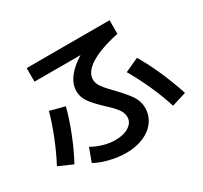

<svg xmlns="http://www.w3.org/2000/svg" viewBox="-161 -975 1322 1250"><g transform="rotate(-30 500.0 -349.5)"><path d="M227 -4 264 -104Q305 -81 350 -68.5Q395 -56 437 -56Q499 -56 538.5 -81.5Q578 -107 578 -148Q578 -180 554.5 -211Q531 -242 484 -284Q426 -339 400 -376.5Q374 -414 374 -458Q374 -561 515 -649H169V-751H792V-649Q652 -619 578.5 -573Q505 -527 505 -470Q505 -440 527 -410Q549 -380 596 -333Q657 -269 682.5 -229Q708 -189 708 -143Q708 -86 676 -41.5Q644 3 587 27.5Q530 52 457 52Q397 52 333.5 36.5Q270 21 227 -4ZM155 -437 266 -408Q244 -324 207 -230Q170 -136 125 -53L20 -99Q61 -176 97.5 -267.5Q134 -359 155 -437ZM824 -450Q869 -375 910 -281.5Q951 -188 981 -96L872 -62Q846 -146 805.5 -235.5Q765 -325 720 -402Z"/></g></svg>

Font: Enso SemiBold
Style: Regular
Weight: 600
Designer: Coji Morishita
Foundry: UNDERFOREST DESIGN
Version: Version 1.000